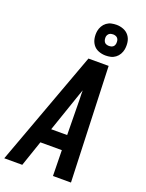

<svg xmlns="http://www.w3.org/2000/svg" viewBox="-197 -1068 875 1152"><g transform="rotate(20 240.5 -491.5)"><path d="M-19 0 161 -490 251 -735H380L407 0H292L289 -164H152L96 0ZM186 -260H288L285 -490Q284 -504 284 -517.5Q284 -531 284 -544Q279 -531 274.5 -517.5Q270 -504 265 -490ZM341 -787Q317 -787 295.5 -795.5Q274 -804 261 -821.5Q248 -839 244 -862Q240 -885 244 -909Q247 -925 255.5 -940Q264 -955 278 -965.5Q292 -976 308.5 -979.5Q325 -983 341 -983Q364 -983 385.5 -974.5Q407 -966 420.5 -948.5Q434 -931 437.5 -908Q441 -885 437 -861Q434 -845 425.5 -830Q417 -815 403 -804.5Q389 -794 373 -790.5Q357 -787 341 -787ZM341 -848Q347 -848 353 -849.5Q359 -851 364.5 -854.5Q370 -858 373 -864Q376 -870 377 -876Q378 -885 377 -893.5Q376 -902 371 -909Q366 -916 357.5 -919Q349 -922 341 -922Q335 -922 328.5 -920.5Q322 -919 317 -915.5Q312 -912 308.5 -906Q305 -900 304 -894Q303 -885 304.5 -876.5Q306 -868 310.5 -861Q315 -854 323.5 -851Q332 -848 341 -848Z"/></g></svg>

Font: Iosevka SS04
Style: Bold Italic
Weight: 700
Italic angle: -9°
Monospace: yes
Designer: Belleve Invis
Foundry: Belleve Invis
Version: Version 19.0.0; ttfautohint (v1.8.4)